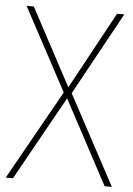

<svg xmlns="http://www.w3.org/2000/svg" viewBox="-52 -754 548 793"><g transform="rotate(5 222.0 -357.0)"><path d="M442 0H412L226 -348L32 0H2L210 -371L26 -714H56L227 -394L401 -714H431L243 -371Z"/></g></svg>

Font: Noto Sans SemiCondensed Thin
Style: Regular
Weight: 100
Width: 4
Designer: Monotype Design Team
Foundry: Monotype Imaging Inc.
Version: Version 2.013; ttfautohint (v1.8.4.7-5d5b)